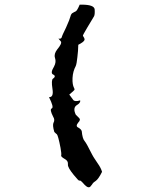

<svg xmlns="http://www.w3.org/2000/svg" viewBox="-20 -715 640 813"><path d="M377.9 -645.5C380.9 -650.4 381.8 -660.2 380.9 -674.8C379.9 -688.5 361.3 -695.3 326.2 -695.3H317.4C310.5 -678.7 304.7 -668.9 300.8 -667C296.9 -665 292 -663.1 286.1 -659.2C283.2 -657.2 280.3 -653.3 278.3 -645.5C276.4 -637.7 270.5 -622.1 259.8 -598.6C248 -575.2 242.2 -561.5 241.2 -556.6C239.3 -551.8 234.4 -549.8 227.5 -551.8C228.5 -549.8 232.4 -545.9 237.3 -540C242.2 -534.2 236.3 -522.5 221.7 -504.9C212.9 -493.2 209 -481.4 212.9 -469.7C216.8 -458 215.8 -446.3 209 -433.6C197.3 -414.1 196.3 -403.3 205.1 -399.4C213.9 -395.5 214.8 -388.7 204.1 -381.8C199.2 -377.9 198.2 -364.3 202.1 -338.9C206.1 -314.5 201.2 -302.7 187.5 -303.7C202.1 -274.4 206.1 -258.8 199.2 -255.9C192.4 -252.9 194.3 -242.2 205.1 -220.7C210.9 -211.9 210.9 -203.1 207 -196.3C203.1 -189.5 204.1 -175.8 210 -156.2C213.9 -152.3 217.8 -148.4 220.7 -146.5C223.6 -144.5 229.5 -125 236.3 -88.9C239.3 -72.3 240.2 -61.5 239.3 -57.6C237.3 -53.7 242.2 -48.8 253.9 -42C264.6 -36.1 268.6 -29.3 267.6 -18.6C266.6 -9.8 275.4 4.9 292 25.4C306.6 43 314.5 51.8 316.4 49.8C318.4 47.9 323.2 50.8 331.1 59.6C341.8 72.3 349.6 78.1 355.5 78.1C358.4 78.1 361.3 77.1 363.3 74.2C369.1 67.4 372.1 63.5 372.1 62.5C374 59.6 377.9 55.7 385.7 50.8C392.6 45.9 401.4 34.2 412.1 12.7C409.2 2 403.3 -9.8 393.6 -23.4C384.8 -37.1 376 -48.8 370.1 -60.5C354.5 -91.8 343.8 -111.3 337.9 -118.2C332 -125 328.1 -138.7 326.2 -159.2C325.2 -164.1 320.3 -169.9 311.5 -174.8C302.7 -178.7 302.7 -185.5 311.5 -196.3C319.3 -204.1 320.3 -210.9 314.5 -215.8L300.8 -229.5C292 -248 293 -261.7 304.7 -269.5C316.4 -276.4 321.3 -283.2 319.3 -290C304.7 -285.2 293.9 -286.1 290 -292C286.1 -297.9 280.3 -305.7 273.4 -314.5C287.1 -326.2 293.9 -332 294.9 -334C295.9 -335 295.9 -338.9 293 -343.8C289.1 -351.6 286.1 -364.3 287.1 -384.8C288.1 -404.3 293 -420.9 300.8 -435.5C303.7 -442.4 305.7 -455.1 307.6 -472.7C309.6 -490.2 311.5 -508.8 311.5 -525.4C327.1 -533.2 335.9 -540 337.9 -545.9C338.9 -550.8 335.9 -556.6 331.1 -563.5C330.1 -564.5 335.9 -575.2 348.6 -596.7C361.3 -618.2 371.1 -634.8 377.9 -645.5Z"/></svg>

Font: Hermetico
Style: Regular
Weight: 400
Version: Version 1.0